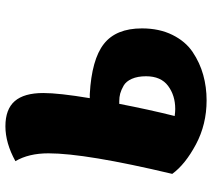

<svg xmlns="http://www.w3.org/2000/svg" viewBox="-57 -702 784 710"><g transform="rotate(90 335.0 -347.0)"><path d="M447 25Q384 25 354 -9.5Q324 -44 324 -115Q324 -173 343 -287H328Q200 -294 142.5 -339Q85 -384 85 -480Q85 -544 109 -592.5Q133 -641 172.5 -667.5Q212 -694 257 -706.5Q302 -719 351 -719Q440 -719 514 -679.5Q588 -640 623 -592Q547 -272 547 -134Q547 -61 576 -12Q509 25 447 25ZM354 -396H364Q385 -505 409 -601Q393 -603 383 -603Q333 -603 297.5 -576.5Q262 -550 262 -495Q262 -464 271.5 -442.5Q281 -421 297 -412Q313 -403 326 -399.5Q339 -396 354 -396Z"/></g></svg>

Font: Lemonada
Style: Bold
Weight: 700
Designer: Mohamed Gaber (Arabic), Eduardo Tunni (Latin)
Foundry: Kief Type Foundry
Version: Version 4.004